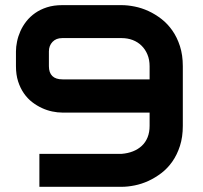

<svg xmlns="http://www.w3.org/2000/svg" viewBox="-20 -720 784 740"><path d="M41.5 -464.8V-522Q41.5 -539.6 45.7 -559.8Q49.8 -580.1 58.6 -599.9Q67.4 -619.6 81.5 -637.7Q95.7 -655.8 115.5 -669.7Q135.3 -683.6 161.1 -691.9Q187 -700.2 219.7 -700.2H448.7Q472.2 -700.2 499 -694.8Q525.9 -689.5 552 -677.5Q578.1 -665.5 602.1 -647Q626 -628.4 644.3 -602.3Q662.6 -576.2 673.6 -542Q684.6 -507.8 684.6 -464.8V-234.9Q684.6 -191.9 673.6 -157.7Q662.6 -123.5 644.3 -97.4Q626 -71.3 602.1 -53Q578.1 -34.7 552 -22.7Q525.9 -10.7 499 -5.4Q472.2 0 448.7 0H131.8V-127H448.7Q472.7 -128.9 492.4 -136.7Q512.2 -144.5 526.6 -158Q541 -171.4 548.8 -190.7Q556.6 -210 556.6 -234.9V-286.1H219.7Q201.7 -286.1 181.6 -290.3Q161.6 -294.4 141.8 -303.5Q122.1 -312.5 104 -326.4Q85.9 -340.3 72 -360.4Q58.1 -380.4 49.8 -406.2Q41.5 -432.1 41.5 -464.8ZM556.6 -464.8Q556.6 -489.7 548.3 -509.8Q540 -529.8 525.6 -543.9Q511.2 -558.1 491.5 -565.7Q471.7 -573.2 448.7 -573.2H219.7Q196.3 -573.2 182.4 -558.6Q168.5 -543.9 168.5 -522V-464.8Q168.5 -439.9 181.6 -427Q194.8 -414.1 220.7 -414.1H556.6Z"/></svg>

Font: Audiowide
Style: Regular
Weight: 400
Version: Version 1.003